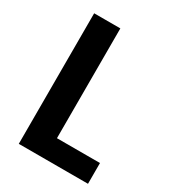

<svg xmlns="http://www.w3.org/2000/svg" viewBox="-171 -793 801 889"><g transform="rotate(30 229.5 -349.0)"><path d="M209 -698C209 -698 69 -698 69 -698C69 -698 69 0 69 0C69 0 439 0 439 0C439 0 439 -111 439 -111C439 -111 209 -111 209 -111C209 -111 209 -698 209 -698Z"/></g></svg>

Font: Girnar Poppins
Style: SemiBold
Weight: 500
Designer: Ninad Kale (Devanagari), Jonny Pinhorn (Latin)
Foundry: Indian Type Foundry
Version: ""